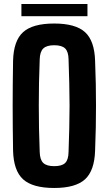

<svg xmlns="http://www.w3.org/2000/svg" viewBox="-20 -926 540 955"><path d="M249.5 9Q142.5 9 95 -34Q47.5 -77 45 -177Q44 -238.5 43.5 -293.2Q43 -348 43 -400.8Q43 -453.5 43.5 -508.2Q44 -563 45 -623.5Q47.5 -723.5 95 -766.2Q142.5 -809 249.5 -809Q355.5 -809 402.8 -766.2Q450 -723.5 453 -623.5Q455.5 -563 456.5 -508.2Q457.5 -453.5 457.5 -400.5Q457.5 -347.5 456.5 -292.8Q455.5 -238 453 -177Q450 -77 402.8 -34Q355.5 9 249.5 9ZM249.5 -99.5Q288 -99.5 304.2 -115.5Q320.5 -131.5 321 -170.5Q323 -231 324.5 -287.8Q326 -344.5 326 -400.2Q326 -456 324.5 -513Q323 -570 321 -630.5Q320.5 -668.5 304.2 -684.8Q288 -701 249.5 -701Q212 -701 195.2 -684.8Q178.5 -668.5 177.5 -630.5Q175 -570.5 174 -513.8Q173 -457 173 -401.2Q173 -345.5 174 -288.5Q175 -231.5 177.5 -170.5Q178.5 -131.5 195.2 -115.5Q212 -99.5 249.5 -99.5ZM86.5 -906H415V-845.5H86.5Z"/></svg>

Font: Big Shoulders Text Thin ExtraBold
Style: Regular
Weight: 800
Version: Version 2.002